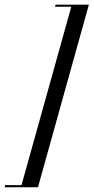

<svg xmlns="http://www.w3.org/2000/svg" viewBox="-85 -643 395 809"><path d="M-65.3 146 -63.7 137.1H5.6L215.3 -614.5H146.8L149.2 -623.4H289.5L75 146Z"/></svg>

Font: Playfair 144pt Light
Style: Italic
Weight: 300
Italic angle: -15.6°
Designer: Claus Eggers Sørensen
Foundry: Claus Eggers Sørensen
Version: Version 2.001;gftools[0.9.30]